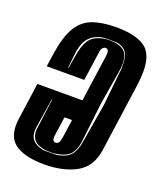

<svg xmlns="http://www.w3.org/2000/svg" viewBox="-118 -679 641 765"><g transform="rotate(20 202.5 -297.0)"><path d="M159 9Q85 9 43 -15.5Q1 -40 1 -99Q1 -106 1.5 -112.5Q2 -119 3 -126L25 -283H216L244 -481Q244 -485 244.5 -488Q245 -491 245 -493Q245 -500 243 -504Q240 -511 232 -511Q225 -511 219 -504Q214 -499 212 -481L195 -362H36L44 -417Q55 -492 79 -532.5Q103 -573 144 -588Q185 -603 245 -603Q323 -603 364 -576.5Q405 -550 405 -473Q405 -461 404 -447.5Q403 -434 401 -418L360 -126Q350 -52 295.5 -21.5Q241 9 159 9ZM145 -43H166Q177 -43 188 -43.5Q199 -44 206 -46Q238 -53 253.5 -73Q269 -93 274 -125L303 -297L317 -435Q319 -446 319 -455Q319 -464 319 -472Q319 -504 309.5 -520Q300 -536 280 -543Q272 -546 261 -546.5Q250 -547 237 -547Q225 -547 214.5 -546.5Q204 -546 194 -543Q163 -534 145.5 -510.5Q128 -487 123 -435L118 -385H120L128 -435Q136 -483 150.5 -506.5Q165 -530 196 -539Q213 -545 237 -545Q260 -545 278 -539Q297 -533 307 -518Q317 -503 317 -474Q317 -466 316 -456Q315 -446 313 -435L290 -297L270 -125Q266 -95 251.5 -76Q237 -57 206 -50Q197 -48 187.5 -46.5Q178 -45 167 -45Q146 -45 131 -49Q106 -55 95 -69.5Q84 -84 84 -104Q84 -108 84 -111Q84 -114 85 -118L102 -245H100L80 -118Q79 -114 79 -110Q79 -106 79 -103Q79 -81 91 -66.5Q103 -52 130 -45Q133 -44 136.5 -43.5Q140 -43 145 -43ZM173 -88Q180 -88 186 -94Q190 -100 193 -118L204 -195H172L161 -118Q160 -114 160 -111Q160 -108 160 -105Q160 -97 162 -94Q165 -88 173 -88Z"/></g></svg>

Font: Alumni Sans Inline One
Style: Italic
Weight: 400
Italic angle: -8°
Designer: Robert E. Leuschke
Foundry: Robert E. Leuschke
Version: Version 1.100; ttfautohint (v1.8.3)